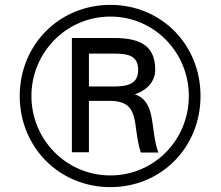

<svg xmlns="http://www.w3.org/2000/svg" viewBox="-20 -756 907 788"><path d="M109 -362C109 -541 253 -688 433 -688C613 -688 755 -541 755 -362C755 -182 613 -36 433 -36C253 -36 109 -182 109 -362ZM345 -536H446C508 -536 547 -527 547 -469C547 -413 507 -401 446 -401H345ZM61 -362C61 -152 223 12 433 12C643 12 803 -152 803 -362C803 -572 643 -736 433 -736C223 -736 61 -572 61 -362ZM345 -131V-342H430C561 -342 521 -242 558 -130H630C595 -222 624 -339 533 -369C586 -386 617 -424 617 -469C617 -560 567 -600 449 -600H275V-131Z"/></svg>

Font: Perun
Style: Regular
Weight: 400
Foundry: Copyright (c) Stefan Peev, Context Ltd, 2016
Version: Version 1.089